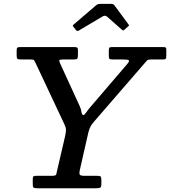

<svg xmlns="http://www.w3.org/2000/svg" viewBox="-20 -1000 904 1020"><path d="M382.5 -841.5Q386.5 -836.5 390 -835.5Q393.5 -834.5 400 -838.5L524 -912Q538 -921 549 -911.5L626.5 -843Q632 -838.5 634 -838Q636 -837.5 642.5 -843.5L660 -859Q665 -863 665 -865Q665 -867 662.5 -870.5L588.5 -971Q585 -975.5 581 -977.5Q577 -979.5 567 -979.5H517.5Q506.5 -979.5 501.2 -978Q496 -976.5 489.5 -971L374 -872Q367.5 -866.5 366.8 -864.2Q366 -862 371 -856.5ZM154 -20Q154 -5.5 158.8 -2.8Q163.5 0 178 0H492.5Q507.5 0 513 -3.5Q518.5 -7 518.5 -23V-43Q518.5 -59.5 514 -62.8Q509.5 -66 493.5 -66H429.5Q408 -66 404 -72Q400 -78 403.5 -94.5L449.5 -296.5Q455 -318.5 462 -330Q469 -341.5 481 -355.5L752.5 -669Q759.5 -677.5 764.2 -680.8Q769 -684 785 -684H845Q857 -684 860.2 -687.5Q863.5 -691 863.5 -703.5V-735.5Q863.5 -746 859.5 -748Q855.5 -750 844.5 -750H575.5Q563.5 -750 560.8 -746.2Q558 -742.5 558 -729.5V-707Q558 -691.5 561 -687.8Q564 -684 580 -684H637Q660 -684 664.2 -679.5Q668.5 -675 658 -662.5L456 -426.5Q445.5 -414 437.2 -401.5Q429 -389 423 -389Q415 -389 413 -404.2Q411 -419.5 404 -435L299 -664Q293.5 -676 295.5 -680Q297.5 -684 314 -684H371Q386.5 -684 390.2 -688.2Q394 -692.5 394 -708.5V-733Q394 -744.5 390 -747.2Q386 -750 374.5 -750H90Q77 -750 72.8 -747.5Q68.5 -745 68.5 -732.5V-704Q68.5 -690.5 73 -687.2Q77.5 -684 90.5 -684H141.5Q156.5 -684 159.5 -681.2Q162.5 -678.5 167.5 -668.5L322 -340Q330.5 -322.5 330.5 -309.8Q330.5 -297 325.5 -275L284 -96.5Q280.5 -81.5 278.8 -73.8Q277 -66 257.5 -66H173Q161.5 -66 157.8 -63Q154 -60 154 -48Z"/></svg>

Font: Besley Medium
Style: Italic
Weight: 500
Italic angle: -13°
Designer: Owen Earl
Foundry: indestructible type*
Version: Version 2.001